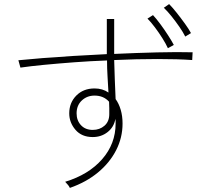

<svg xmlns="http://www.w3.org/2000/svg" viewBox="-20 -885 1040 940"><path d="M322 35Q317 23 299 5Q414 -30 480 -105.5Q546 -181 546 -280Q546 -286 546 -291.5Q546 -297 545 -303Q538 -263 507 -238.5Q476 -214 434 -214Q380 -214 349.5 -249.5Q319 -285 319 -330Q319 -382 353.5 -417Q388 -452 443 -452Q482 -452 511 -432Q509 -470 506.5 -510.5Q504 -551 504 -589Q422 -586 342.5 -580Q263 -574 195.5 -567.5Q128 -561 80 -554L70 -590Q119 -595 188 -600.5Q257 -606 338 -611Q419 -616 503 -620V-792H539V-621Q647 -626 748.5 -628.5Q850 -631 923 -629L921 -591Q853 -596 751 -596Q649 -596 539 -591Q540 -547 542 -496.5Q544 -446 546 -400Q562 -378 571 -347.5Q580 -317 580 -280Q580 -211 548.5 -149.5Q517 -88 459.5 -40.5Q402 7 322 35ZM434 -249Q468 -249 491.5 -269.5Q515 -290 515 -326Q515 -340 515 -355.5Q515 -371 514 -387Q487 -417 443 -417Q406 -417 380.5 -393Q355 -369 355 -330Q355 -295 376.5 -272Q398 -249 434 -249ZM802 -649Q792 -671 775 -698Q758 -725 738.5 -751Q719 -777 702 -794L729 -811Q745 -794 765 -767Q785 -740 803 -712Q821 -684 831 -665ZM887 -706Q876 -728 858 -754Q840 -780 820 -805Q800 -830 782 -847L808 -865Q824 -849 845 -822.5Q866 -796 885.5 -769Q905 -742 915 -723Z"/></svg>

Font: Zen Kaku Gothic New Light
Style: Regular
Weight: 300
Designer: Yoshimichi Ohira
Foundry: Positype
Version: Version 1.002